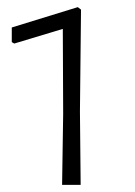

<svg xmlns="http://www.w3.org/2000/svg" viewBox="-20 -518 377 538"><path d="M198 -498 207 -491 204 -206 206 0H154L157 -199L156 -437L20 -396L13 -400V-441Z"/></svg>

Font: Alegreya Sans SC Light
Style: Regular
Weight: 300
Designer: Juan Pablo del Peral
Foundry: Huerta Tipografica
Version: Version 2.007